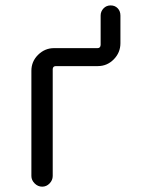

<svg xmlns="http://www.w3.org/2000/svg" viewBox="-20 -700 540 720"><path d="M97.7 -40V-434.6Q97.7 -469.7 123 -494.6Q148.4 -519.5 182.6 -519.5H345.7Q356.4 -519.5 357.4 -531.2V-641.6Q357.4 -657.2 368.2 -668.5Q378.9 -679.7 395 -679.7Q411.1 -679.7 421.4 -668.9Q431.6 -658.2 431.6 -641.6V-538.1Q431.6 -502.9 406.7 -477.5Q381.8 -452.1 346.7 -452.1H189.5Q178.7 -452.1 177.7 -441.4V-40Q177.7 -24.4 166 -12.2Q154.3 0 138.2 0Q122.1 0 109.9 -12.2Q97.7 -24.4 97.7 -40Z"/></svg>

Font: Rounded-X Mgen+ 2m regular
Style: Regular
Weight: 400
Designer: [Source Han Sans]
Ryoko NISHIZUKA  (kana & ideographs); Paul D. Hunt (Latin, Greek & Cyrillic); Wenlong ZHANG  (bopomofo
Version: Version 1.059.20150602